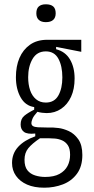

<svg xmlns="http://www.w3.org/2000/svg" viewBox="-20 -713 438 893"><path d="M186 160Q139 160 106 145.5Q73 131 54.5 105Q36 79 36 45Q36 1 64.5 -30Q93 -61 144 -79V-92Q107 -88 91.5 -99.5Q76 -111 76 -134Q76 -160 92.5 -174Q109 -188 139 -203V-215Q98 -221 76 -260Q54 -299 54 -354Q54 -405 70.5 -443.5Q87 -482 119.5 -505Q152 -528 200 -528H358V-472L241 -495V-484Q284 -473 305.5 -436.5Q327 -400 327 -348Q327 -299 310.5 -263Q294 -227 264.5 -207Q235 -187 197 -187Q188 -187 176 -188.5Q164 -190 154 -193Q136 -173 131 -160.5Q126 -148 126 -141Q126 -131 133.5 -126.5Q141 -122 156.5 -121Q172 -120 196 -120H225Q231 -120 252.5 -117.5Q274 -115 299.5 -103.5Q325 -92 344 -65.5Q363 -39 363 8Q363 61 338 95Q313 129 272.5 144.5Q232 160 186 160ZM190 110Q231 110 256.5 96Q282 82 294 59Q306 36 306 7Q306 -22 295.5 -37.5Q285 -53 269 -60Q253 -67 236 -68.5Q219 -70 206 -70H166Q129 -45 111.5 -23.5Q94 -2 94 30Q94 62 107.5 79Q121 96 143.5 103Q166 110 190 110ZM193 -236Q233 -236 251.5 -269Q270 -302 270 -353Q270 -406 251.5 -440Q233 -474 193 -474Q152 -474 131.5 -439Q111 -404 111 -354Q111 -320 120 -293.5Q129 -267 147.5 -251.5Q166 -236 193 -236ZM193 -610Q172 -610 160.5 -620.5Q149 -631 149 -651Q149 -673 160.5 -683Q172 -693 193 -693Q216 -693 227.5 -683Q239 -673 239 -651Q239 -631 227.5 -620.5Q216 -610 193 -610Z"/></svg>

Font: Bricolage Grotesque Condensed ExtraLight
Style: Regular
Weight: 250
Width: 3
Designer: Mathieu Triay
Foundry: Atelier Triay
Version: Version 1.000;gftools[0.9.30]